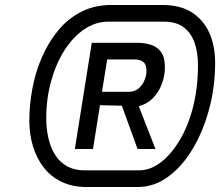

<svg xmlns="http://www.w3.org/2000/svg" viewBox="-20 -752 885 772"><path d="M329 0Q271 0 227.5 -21Q184 -42 155.5 -79Q127 -116 112.5 -164Q98 -212 98 -267Q98 -331 110.5 -397.5Q123 -464 149.5 -524Q176 -584 215 -631Q254 -678 307.5 -705Q361 -732 427 -732H632Q706 -732 752.5 -701.5Q799 -671 822 -619Q845 -567 845 -500Q845 -403 821 -313.5Q797 -224 754.5 -153Q712 -82 655.5 -41Q599 0 534 0ZM281 -153 349 -580H532Q561 -580 586.5 -572Q612 -564 627.5 -543Q643 -522 643 -482Q643 -446 630 -412.5Q617 -379 593.5 -356Q570 -333 538 -325L605 -153H533L470 -327L382 -329L354 -153ZM321 -67H538Q585 -67 627 -99.5Q669 -132 703 -189Q737 -246 756.5 -323Q776 -400 776 -490Q776 -540 762.5 -579.5Q749 -619 719 -642Q689 -665 639 -665H416Q364 -665 318.5 -634Q273 -603 239 -549.5Q205 -496 185.5 -425.5Q166 -355 166 -277Q166 -233 175 -195Q184 -157 202.5 -128Q221 -99 250.5 -83Q280 -67 321 -67ZM390 -383H500Q520 -383 535.5 -395Q551 -407 560 -427Q569 -447 569 -467Q569 -493 556 -503Q543 -513 521 -513H411Z"/></svg>

Font: Exo Thin SemiBold
Style: Italic
Weight: 600
Italic angle: -9°
Version: Version 2.000